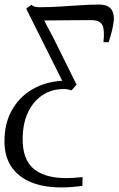

<svg xmlns="http://www.w3.org/2000/svg" viewBox="-54 -569 518 839"><path d="M213.5 250Q136 250 80.5 226.8Q25 203.5 -4.8 158.8Q-34.5 114 -34.5 48.5Q-34.5 -29 -2.8 -86.2Q29 -143.5 84.2 -176.8Q139.5 -210 209.5 -215.5Q212 -216 214 -216Q216 -216 218 -216L60.5 -531L83 -548Q91 -541.5 99 -539.5Q107 -537.5 118.5 -537.5Q165.5 -537.5 211 -540.5Q256.5 -543.5 298.8 -546.2Q341 -549 378.5 -549Q420 -549 434.5 -525.2Q449 -501.5 440.5 -460Q436.5 -438 431.5 -420.5Q426.5 -403 421 -384.5H398Q404 -437.5 393.5 -459.2Q383 -481 345 -481Q315.5 -481 279.8 -480.8Q244 -480.5 207.5 -480.2Q171 -480 139 -479.5L179.5 -403L280.5 -199L258.5 -174Q249.5 -177 241.5 -178.5Q233.5 -180 225 -180Q172 -180 131.5 -153.2Q91 -126.5 68 -77.2Q45 -28 45 39.5Q45 126.5 90.8 166.5Q136.5 206.5 222.5 209Q245.5 209.5 265.8 208.2Q286 207 307 205L306 243.5Q283 246.5 260.5 248.2Q238 250 213.5 250Z"/></svg>

Font: Merriweather 60pt Light
Style: Italic
Weight: 300
Italic angle: -7.8°
Version: Version 2.101